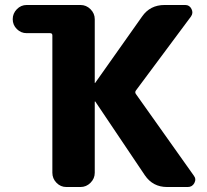

<svg xmlns="http://www.w3.org/2000/svg" viewBox="-20 -750 829 770"><path d="M87 -617Q64 -617 47.5 -633.5Q31 -650 31 -673Q31 -696 47.5 -713Q64 -730 87 -730H303Q326 -730 343 -713Q360 -696 360 -673V-418Q360 -417 361 -417Q362 -417 362 -418L550 -684Q582 -730 640 -730H723Q740 -730 748 -714Q756 -698 746 -684L525 -387Q520 -380 525 -373L757 -46Q768 -32 759.5 -16Q751 0 733 0H650Q593 0 561 -47L362 -343H361Q360 -343 360 -342V-57Q360 -34 343 -17Q326 0 303 0H246Q223 0 206.5 -17Q190 -34 190 -57V-608Q190 -617 181 -617Z"/></svg>

Font: Rounded Mplus 1c ExtraBold
Style: Regular
Weight: 800
Version: Version 1.059.20150529